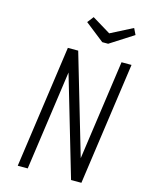

<svg xmlns="http://www.w3.org/2000/svg" viewBox="-130 -962 788 1040"><g transform="rotate(15 264.0 -442.0)"><path d="M74 0H130L209 -559L373 0H431L528 -687H472L393 -128L229 -687H171ZM376 -765 507 -849 490 -884 367 -821 263 -884 236 -849 343 -765Z"/></g></svg>

Font: Secuela ExtLt
Style: Italic
Weight: 200
Italic angle: -8°
Designer: Fernando Haro
Foundry: deFharo
Version: Version 1.704